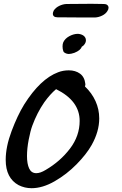

<svg xmlns="http://www.w3.org/2000/svg" viewBox="-20 -1022 640 1010"><path d="M275 -553Q244 -527 213 -484Q175 -429 150 -361Q140 -334 131 -287.5Q122 -241 122 -201Q122 -160 133.5 -135.5Q145 -111 171 -111Q192 -111 220 -128Q297 -173 348 -240Q399 -307 399 -386Q399 -492 275 -553ZM502 -399Q502 -330 462 -259Q435 -211 383 -158Q331 -105 267.5 -68.5Q204 -32 146 -32Q110 -32 78 -48Q10 -85 10 -181Q10 -250 41 -332.5Q72 -415 107 -472Q192 -607 286 -642Q312 -652 342 -652Q377 -652 401 -634.5Q425 -617 429 -580V-576Q429 -573 427 -567Q463 -533 482.5 -490Q502 -447 502 -399ZM431 -818Q432 -815 432 -810Q432 -798 423 -787Q419 -781 410 -776Q404 -757 371 -744Q353 -738 342 -738L334 -739Q328 -740 321 -744Q314 -748 313 -753Q309 -764 309 -778Q309 -791 313 -800Q322 -819 343.5 -831Q365 -843 387 -844Q402 -844 414.5 -837.5Q427 -831 431 -818ZM258 -950Q258 -957 263 -967Q273 -982 291.5 -991Q310 -1000 329 -1001L461 -1002Q505 -1002 527 -1001Q538 -1001 544.5 -995.5Q551 -990 551 -981Q551 -973 545 -964Q536 -949 517.5 -940Q499 -931 480 -930H422Q329 -930 282 -931Q270 -931 264 -936Q258 -941 258 -950Z"/></svg>

Font: Sedgwick Ave
Style: Regular
Weight: 400
Designer: Kevin Burke, Pedro Vergani
Foundry: Google, Inc.
Version: Version 1.000